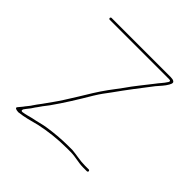

<svg xmlns="http://www.w3.org/2000/svg" viewBox="-162 -761 880 880"><g transform="rotate(45 278.0 -321.0)"><path d="M75 -612.5H461C475.3 -612.5 467.4 -601.1 467.4 -601.1C455 -581 441.4 -568.9 429 -551.5C402.3 -516.8 366.9 -474.5 341.2 -436.8C341.1 -436.7 341 -436.6 341 -436.5C311.7 -398 283 -359.9 258.4 -320.1C235.3 -281 209.9 -241.8 186.4 -204C168 -174.6 147.9 -148.8 129.1 -121.6L114.1 -101.6C110.9 -97.1 107.2 -91.7 103.2 -85.8C91.6 -68.4 103.6 -86.5 103.5 -86.3C97.3 -75.5 87.6 -65.6 81.3 -57C75.8 -48.2 64.6 -36.9 60.1 -30.7C55.2 -23.6 57.2 -22.8 60.1 -20.8C64.1 -18.2 72 -16.6 78.6 -16.5C115.5 -20.5 147.7 -29.9 183.2 -39.3C233.3 -50.4 292.1 -57.5 351 -57.5H377C410.4 -57.5 435.5 -47.5 469 -47.5H493C495.3 -47.5 498.5 -50.5 498.5 -53.5C498.5 -56.5 495.3 -59.5 493 -59.5H469C433.1 -59.5 410.9 -66.8 377.7 -69.5H351C305.5 -69.5 258.7 -65.1 217.2 -58.6C193.8 -54.9 168.3 -46.8 144.4 -42.6C127 -39 112.5 -33 92.9 -30.6C78.2 -28.7 86 -42.5 86 -42.5C91.4 -49.7 95.4 -55.8 102.3 -63.9C109.9 -72.5 114.8 -83.2 124.1 -94.6L137.9 -114.3C144.8 -124 150.4 -131.3 158.1 -140.6C196.7 -194.7 233.5 -254.5 268.6 -313.9C288.5 -346 295.4 -353.9 317.9 -384.4C355.9 -438.1 399.2 -494.1 438.2 -544.7C453.2 -562.7 467.7 -576.6 478.5 -595.7C488 -612 484.3 -617.3 478.9 -620.5C474.8 -622.9 467.9 -624.5 459 -624.5H75C72.7 -624.5 69.5 -621.5 69.5 -618.5C69.5 -615.5 72.7 -612.5 75 -612.5Z"/></g></svg>

Font: Take Off
Style: Hairball
Weight: 400
Foundry: Cannot Into Space Fonts
Version: Version 0.89